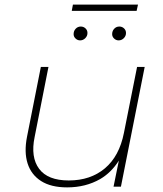

<svg xmlns="http://www.w3.org/2000/svg" viewBox="-20 -809 706 832"><path d="M271 3Q201 3 158 -24.5Q115 -52 99.5 -101Q84 -150 97 -216L157 -519H190L130 -215Q112 -128 149.5 -77.5Q187 -27 278 -27Q372 -27 434.5 -79.5Q497 -132 517 -233L574 -519H607L504 0H472L495 -113Q462 -61 414 -33Q351 3 271 3ZM494 -634Q483 -634 474.5 -642Q466 -650 466 -661Q466 -675 475 -684.5Q484 -694 497 -694Q509 -694 517.5 -686Q526 -678 526 -666Q526 -653 516.5 -643.5Q507 -634 494 -634ZM327 -634Q316 -634 307.5 -642Q299 -650 299 -661Q299 -675 308 -684.5Q317 -694 330 -694Q342 -694 350.5 -686Q359 -678 359 -666Q359 -653 349.5 -643.5Q340 -634 327 -634ZM291 -762 296 -789H578L572 -762Z"/></svg>

Font: Montserrat Thin ExtraLight
Style: Italic
Weight: 250
Italic angle: -11.3°
Version: Version 9.000